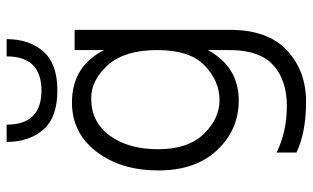

<svg xmlns="http://www.w3.org/2000/svg" viewBox="-202 -550 943 579"><g transform="rotate(-90 269.5 -260.5)"><path d="M441 -712Q441 -644 404 -601.5Q367 -559 286 -559Q205 -559 168 -601.5Q131 -644 131 -712H183Q183 -607 286 -607Q389 -607 389 -712ZM262 -457Q191 -457 150 -401Q109 -345 109 -255Q109 -165 155 -117.5Q201 -70 257.5 -70Q314 -70 361 -114.5Q408 -159 408 -257.5Q408 -356 363 -406.5Q318 -457 262 -457ZM469 -39Q469 76 407 133.5Q345 191 252.5 191Q160 191 99 162V102Q161 133 239.5 133Q318 133 363 91.5Q408 50 408 -39V-105Q357 -12 256 -12Q168 -12 106.5 -77Q45 -142 45 -254.5Q45 -367 101.5 -441Q158 -515 250 -515Q359 -515 408 -418V-507H469Z"/></g></svg>

Font: Hind Colombo Light
Style: Regular
Weight: 300
Designer: Jyotish Sonowal, Aditi Pimprikar
Foundry: Indian Type Foundry
Version: Version 1.000;PS 1.0;hotconv 1.0.86;makeotf.lib2.5.63406; tt